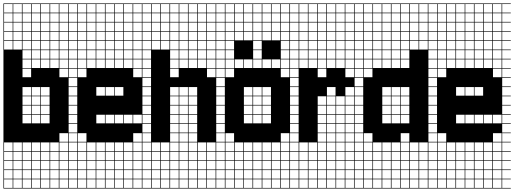

<svg xmlns="http://www.w3.org/2000/svg" viewBox="-20 -827 2986 1115"><path d="M325 -803.6V-753.6H375V-803.6ZM271.4 -700H321.4V-750H271.4ZM217.9 -700H267.9V-750H217.9ZM325 -700H375V-750H325ZM164.3 -700H214.3V-750H164.3ZM110.7 -700H160.7V-750H110.7ZM57.1 -700H107.1V-750H57.1ZM3.6 -700H53.6V-750H3.6ZM271.4 -646.4H321.4V-696.4H271.4ZM217.9 -646.4H267.9V-696.4H217.9ZM325 -646.4H375V-696.4H325ZM164.3 -646.4H214.3V-696.4H164.3ZM110.7 -646.4H160.7V-696.4H110.7ZM57.1 -646.4H107.1V-696.4H57.1ZM3.6 -646.4H53.6V-696.4H3.6ZM271.4 -592.9H321.4V-642.9H271.4ZM217.9 -592.9H267.9V-642.9H217.9ZM325 -592.9H375V-642.9H325ZM164.3 -592.9H214.3V-642.9H164.3ZM110.7 -592.9H160.7V-642.9H110.7ZM3.6 -592.9H53.6V-642.9H3.6ZM57.1 -592.9H107.1V-642.9H57.1ZM110.7 -539.3H160.7V-589.3H110.7ZM271.4 -539.3H321.4V-589.3H271.4ZM217.9 -539.3H267.9V-589.3H217.9ZM325 -539.3H375V-589.3H325ZM164.3 -539.3H214.3V-589.3H164.3ZM3.6 -539.3H53.6V-589.3H3.6ZM57.1 -539.3H107.1V-589.3H57.1ZM217.9 -485.7H267.9V-535.7H217.9ZM164.3 -485.7H214.3V-535.7H164.3ZM271.4 -485.7H321.4V-535.7H271.4ZM325 -485.7H375V-535.7H325ZM110.7 -485.7H160.7V-535.7H110.7ZM164.3 -432.1H214.3V-482.1H164.3ZM271.4 -432.1H321.4V-482.1H271.4ZM325 -432.1H375V-482.1H325ZM110.7 -432.1H160.7V-482.1H110.7ZM217.9 -432.1H267.9V-482.1H217.9ZM325 -378.6H375V-428.6H325ZM110.7 -378.6H160.7V-428.6H110.7ZM110.7 -271.4H160.7V-321.4H110.7ZM164.3 -271.4H214.3V-321.4H164.3ZM217.9 -271.4H267.9V-321.4H217.9ZM164.3 -217.9H214.3V-267.9H164.3ZM217.9 -217.9H267.9V-267.9H217.9ZM110.7 -217.9H160.7V-267.9H110.7ZM110.7 -164.3H160.7V-214.3H110.7ZM164.3 -164.3H214.3V-214.3H164.3ZM217.9 -164.3H267.9V-214.3H217.9ZM164.3 -110.7H214.3V-160.7H164.3ZM110.7 -110.7H160.7V-160.7H110.7ZM217.9 -110.7H267.9V-160.7H217.9ZM325 -3.6H375V-53.6H325ZM325 50H375V0H325ZM164.3 50H214.3V0H164.3ZM3.6 50H53.6V0H3.6ZM110.7 50H160.7V0H110.7ZM57.1 50H107.1V0H57.1ZM271.4 50H321.4V0H271.4ZM217.9 50H267.9V0H217.9ZM57.1 103.6H107.1V53.6H57.1ZM271.4 103.6H321.4V53.6H271.4ZM110.7 103.6H160.7V53.6H110.7ZM3.6 103.6H53.6V53.6H3.6ZM164.3 103.6H214.3V53.6H164.3ZM217.9 103.6H267.9V53.6H217.9ZM325 103.6H375V53.6H325ZM110.7 210.7H160.7V160.7H110.7ZM271.4 210.7H321.4V160.7H271.4ZM57.1 210.7H107.1V160.7H57.1ZM164.3 210.7H214.3V160.7H164.3ZM3.6 210.7H53.6V160.7H3.6ZM217.9 210.7H267.9V160.7H217.9ZM325 210.7H375V160.7H325ZM271.4 264.3H321.4V214.3H271.4ZM110.7 264.3H160.7V214.3H110.7ZM57.1 264.3H107.1V214.3H57.1ZM325 264.3H375V214.3H325ZM164.3 264.3H214.3V214.3H164.3ZM3.6 264.3H53.6V214.3H3.6ZM217.9 264.3H267.9V214.3H217.9ZM271.4 -803.6V-753.6H321.4V-803.6ZM217.9 -803.6V-753.6H267.9V-803.6ZM164.3 -803.6V-753.6H214.3V-803.6ZM110.7 -803.6V-753.6H160.7V-803.6ZM57.1 -803.6V-753.6H107.1V-803.6ZM3.6 -803.6V-753.6H53.6V-803.6ZM0 107.1H3.6V157.1H53.6V107.1H57.1V157.1H107.1V107.1H110.7V157.1H160.7V107.1H164.3V157.1H214.3V107.1H217.9V157.1H267.9V107.1H271.4V157.1H321.4V107.1H325V157.1H375V107.1H0V-807.1H428.6V-803.6H378.6V-753.6H428.6V-750H378.6V-700H428.6V-696.4H378.6V-646.4H428.6V-642.9H378.6V-592.9H428.6V-589.3H378.6V-539.3H428.6V-535.7H378.6V-485.7H428.6V-482.1H378.6V-432.1H428.6V-428.6H378.6V-378.6H428.6V-375H378.6V-325H428.6V-321.4H378.6V-271.4H428.6V-267.9H378.6V-217.9H428.6V-214.3H378.6V-164.3H428.6V-160.7H378.6V-110.7H428.6V-107.1H378.6V-57.1H428.6V-53.6H378.6V-3.6H428.6V0H378.6V50H428.6V53.6H378.6V103.6H428.6V107.1H378.6V157.1H428.6V160.7H378.6V210.7H428.6V214.3H378.6V264.3H428.6V267.9H0Z M753.6 -803.6V-753.6H803.6V-803.6ZM753.6 -700H803.6V-750H753.6ZM700 -700H750V-750H700ZM646.4 -700H696.4V-750H646.4ZM592.9 -700H642.9V-750H592.9ZM539.3 -700H589.3V-750H539.3ZM485.7 -700H535.7V-750H485.7ZM432.1 -700H482.1V-750H432.1ZM753.6 -646.4H803.6V-696.4H753.6ZM700 -646.4H750V-696.4H700ZM646.4 -646.4H696.4V-696.4H646.4ZM592.9 -646.4H642.9V-696.4H592.9ZM539.3 -646.4H589.3V-696.4H539.3ZM485.7 -646.4H535.7V-696.4H485.7ZM432.1 -646.4H482.1V-696.4H432.1ZM753.6 -592.9H803.6V-642.9H753.6ZM700 -592.9H750V-642.9H700ZM646.4 -592.9H696.4V-642.9H646.4ZM592.9 -592.9H642.9V-642.9H592.9ZM539.3 -592.9H589.3V-642.9H539.3ZM485.7 -592.9H535.7V-642.9H485.7ZM432.1 -592.9H482.1V-642.9H432.1ZM485.7 -539.3H535.7V-589.3H485.7ZM646.4 -539.3H696.4V-589.3H646.4ZM592.9 -539.3H642.9V-589.3H592.9ZM700 -539.3H750V-589.3H700ZM753.6 -539.3H803.6V-589.3H753.6ZM539.3 -539.3H589.3V-589.3H539.3ZM432.1 -539.3H482.1V-589.3H432.1ZM700 -485.7H750V-535.7H700ZM646.4 -485.7H696.4V-535.7H646.4ZM753.6 -485.7H803.6V-535.7H753.6ZM592.9 -485.7H642.9V-535.7H592.9ZM539.3 -485.7H589.3V-535.7H539.3ZM485.7 -485.7H535.7V-535.7H485.7ZM432.1 -485.7H482.1V-535.7H432.1ZM753.6 -432.1H803.6V-482.1H753.6ZM700 -432.1H750V-482.1H700ZM646.4 -432.1H696.4V-482.1H646.4ZM592.9 -432.1H642.9V-482.1H592.9ZM539.3 -432.1H589.3V-482.1H539.3ZM485.7 -432.1H535.7V-482.1H485.7ZM432.1 -432.1H482.1V-482.1H432.1ZM753.6 -378.6H803.6V-428.6H753.6ZM432.1 -378.6H482.1V-428.6H432.1ZM592.9 -271.4H642.9V-321.4H592.9ZM646.4 -271.4H696.4V-321.4H646.4ZM539.3 -271.4H589.3V-321.4H539.3ZM539.3 -110.7H589.3V-160.7H539.3ZM592.9 -110.7H642.9V-160.7H592.9ZM646.4 -110.7H696.4V-160.7H646.4ZM700 -110.7H750V-160.7H700ZM753.6 -110.7H803.6V-160.7H753.6ZM432.1 -3.6H482.1V-53.6H432.1ZM753.6 -3.6H803.6V-53.6H753.6ZM646.4 50H696.4V0H646.4ZM432.1 50H482.1V0H432.1ZM700 50H750V0H700ZM539.3 50H589.3V0H539.3ZM753.6 50H803.6V0H753.6ZM485.7 50H535.7V0H485.7ZM592.9 50H642.9V0H592.9ZM485.7 103.6H535.7V53.6H485.7ZM592.9 103.6H642.9V53.6H592.9ZM753.6 103.6H803.6V53.6H753.6ZM700 103.6H750V53.6H700ZM432.1 103.6H482.1V53.6H432.1ZM646.4 103.6H696.4V53.6H646.4ZM539.3 103.6H589.3V53.6H539.3ZM485.7 157.1H535.7V107.1H485.7ZM432.1 157.1H482.1V107.1H432.1ZM753.6 157.1H803.6V107.1H753.6ZM592.9 157.1H642.9V107.1H592.9ZM700 157.1H750V107.1H700ZM539.3 157.1H589.3V107.1H539.3ZM646.4 157.1H696.4V107.1H646.4ZM592.9 210.7H642.9V160.7H592.9ZM753.6 210.7H803.6V160.7H753.6ZM485.7 210.7H535.7V160.7H485.7ZM700 210.7H750V160.7H700ZM539.3 210.7H589.3V160.7H539.3ZM646.4 210.7H696.4V160.7H646.4ZM432.1 210.7H482.1V160.7H432.1ZM539.3 264.3H589.3V214.3H539.3ZM753.6 264.3H803.6V214.3H753.6ZM592.9 264.3H642.9V214.3H592.9ZM485.7 264.3H535.7V214.3H485.7ZM700 264.3H750V214.3H700ZM432.1 264.3H482.1V214.3H432.1ZM646.4 264.3H696.4V214.3H646.4ZM700 -803.6V-753.6H750V-803.6ZM646.4 -803.6V-753.6H696.4V-803.6ZM592.9 -803.6V-753.6H642.9V-803.6ZM539.3 -803.6V-753.6H589.3V-803.6ZM485.7 -803.6V-753.6H535.7V-803.6ZM432.1 -803.6V-753.6H482.1V-803.6ZM857.1 -803.6H807.1V-753.6H857.1V-750H807.1V-700H857.1V-696.4H807.1V-646.4H857.1V-642.9H807.1V-592.9H857.1V-589.3H807.1V-539.3H857.1V-535.7H807.1V-485.7H857.1V-482.1H807.1V-432.1H857.1V-428.6H807.1V-378.6H857.1V-375H807.1V-325H857.1V-321.4H807.1V-271.4H857.1V-267.9H807.1V-217.9H857.1V-214.3H807.1V-164.3H857.1V-160.7H807.1V-110.7H857.1V-107.1H807.1V-57.1H857.1V-53.6H807.1V-3.6H857.1V0H807.1V50H857.1V53.6H807.1V103.6H857.1V107.1H807.1V157.1H857.1V160.7H807.1V210.7H857.1V214.3H807.1V264.3H857.1V267.9H428.6V-807.1H857.1Z M1182.1 -803.6V-753.6H1232.1V-803.6ZM914.3 -700H964.3V-750H914.3ZM1182.1 -700H1232.1V-750H1182.1ZM967.9 -700H1017.9V-750H967.9ZM860.7 -700H910.7V-750H860.7ZM1128.6 -700H1178.6V-750H1128.6ZM1021.4 -700H1071.4V-750H1021.4ZM1075 -700H1125V-750H1075ZM914.3 -646.4H964.3V-696.4H914.3ZM1182.1 -646.4H1232.1V-696.4H1182.1ZM967.9 -646.4H1017.9V-696.4H967.9ZM1128.6 -646.4H1178.6V-696.4H1128.6ZM860.7 -646.4H910.7V-696.4H860.7ZM1021.4 -646.4H1071.4V-696.4H1021.4ZM1075 -646.4H1125V-696.4H1075ZM1075 -592.9H1125V-642.9H1075ZM1021.4 -592.9H1071.4V-642.9H1021.4ZM860.7 -592.9H910.7V-642.9H860.7ZM1128.6 -592.9H1178.6V-642.9H1128.6ZM1182.1 -592.9H1232.1V-642.9H1182.1ZM967.9 -592.9H1017.9V-642.9H967.9ZM914.3 -592.9H964.3V-642.9H914.3ZM1075 -539.3H1125V-589.3H1075ZM1128.6 -539.3H1178.6V-589.3H1128.6ZM1021.4 -539.3H1071.4V-589.3H1021.4ZM860.7 -539.3H910.7V-589.3H860.7ZM1182.1 -539.3H1232.1V-589.3H1182.1ZM967.9 -539.3H1017.9V-589.3H967.9ZM914.3 -539.3H964.3V-589.3H914.3ZM1075 -485.7H1125V-535.7H1075ZM1128.6 -485.7H1178.6V-535.7H1128.6ZM1182.1 -485.7H1232.1V-535.7H1182.1ZM1021.4 -485.7H1071.4V-535.7H1021.4ZM967.9 -485.7H1017.9V-535.7H967.9ZM1021.4 -432.1H1071.4V-482.1H1021.4ZM1075 -432.1H1125V-482.1H1075ZM1128.6 -432.1H1178.6V-482.1H1128.6ZM1182.1 -432.1H1232.1V-482.1H1182.1ZM967.9 -432.1H1017.9V-482.1H967.9ZM1182.1 -378.6H1232.1V-428.6H1182.1ZM967.9 -378.6H1017.9V-428.6H967.9ZM967.9 -271.4H1017.9V-321.4H967.9ZM1021.4 -271.4H1071.4V-321.4H1021.4ZM1075 -271.4H1125V-321.4H1075ZM967.9 -217.9H1017.9V-267.9H967.9ZM1075 -217.9H1125V-267.9H1075ZM1021.4 -217.9H1071.4V-267.9H1021.4ZM1075 -164.3H1125V-214.3H1075ZM967.9 -164.3H1017.9V-214.3H967.9ZM1021.4 -164.3H1071.4V-214.3H1021.4ZM1021.4 -110.7H1071.4V-160.7H1021.4ZM967.9 -110.7H1017.9V-160.7H967.9ZM1075 -110.7H1125V-160.7H1075ZM1021.4 -57.1H1071.4V-107.1H1021.4ZM1075 -57.1H1125V-107.1H1075ZM967.9 -57.1H1017.9V-107.1H967.9ZM967.9 -3.6H1017.9V-53.6H967.9ZM1075 -3.6H1125V-53.6H1075ZM1021.4 -3.6H1071.4V-53.6H1021.4ZM914.3 50H964.3V0H914.3ZM1075 50H1125V0H1075ZM967.9 50H1017.9V0H967.9ZM1182.1 50H1232.1V0H1182.1ZM1128.6 50H1178.6V0H1128.6ZM860.7 50H910.7V0H860.7ZM1021.4 50H1071.4V0H1021.4ZM914.3 103.6H964.3V53.6H914.3ZM1075 103.6H1125V53.6H1075ZM1021.4 103.6H1071.4V53.6H1021.4ZM1182.1 103.6H1232.1V53.6H1182.1ZM860.7 103.6H910.7V53.6H860.7ZM1128.6 103.6H1178.6V53.6H1128.6ZM967.9 103.6H1017.9V53.6H967.9ZM914.3 210.7H964.3V160.7H914.3ZM1021.4 210.7H1071.4V160.7H1021.4ZM1182.1 210.7H1232.1V160.7H1182.1ZM860.7 210.7H910.7V160.7H860.7ZM1128.6 210.7H1178.6V160.7H1128.6ZM967.9 210.7H1017.9V160.7H967.9ZM1075 210.7H1125V160.7H1075ZM1021.4 264.3H1071.4V214.3H1021.4ZM1182.1 264.3H1232.1V214.3H1182.1ZM860.7 264.3H910.7V214.3H860.7ZM1128.6 264.3H1178.6V214.3H1128.6ZM967.9 264.3H1017.9V214.3H967.9ZM914.3 264.3H964.3V214.3H914.3ZM1075 264.3H1125V214.3H1075ZM1128.6 -803.6V-753.6H1178.6V-803.6ZM1075 -803.6V-753.6H1125V-803.6ZM1021.4 -803.6V-753.6H1071.4V-803.6ZM967.9 -803.6V-753.6H1017.9V-803.6ZM914.3 -803.6V-753.6H964.3V-803.6ZM860.7 -803.6V-753.6H910.7V-803.6ZM857.1 107.1V-807.1H1285.7V-803.6H1235.7V-753.6H1285.7V-750H1235.7V-700H1285.7V-696.4H1235.7V-646.4H1285.7V-642.9H1235.7V-592.9H1285.7V-589.3H1235.7V-539.3H1285.7V-535.7H1235.7V-485.7H1285.7V-482.1H1235.7V-432.1H1285.7V-428.6H1235.7V-378.6H1285.7V-375H1235.7V-325H1285.7V-321.4H1235.7V-271.4H1285.7V-267.9H1235.7V-217.9H1285.7V-214.3H1235.7V-164.3H1285.7V-160.7H1235.7V-110.7H1285.7V-107.1H1235.7V-57.1H1285.7V-53.6H1235.7V-3.6H1285.7V0H1235.7V50H1285.7V53.6H1235.7V103.6H1285.7V107.1H1235.7V157.1H1285.7V160.7H1235.7V210.7H1285.7V214.3H1235.7V264.3H1285.7V267.9H857.1V107.1H860.7V157.1H910.7V107.1H914.3V157.1H964.3V107.1ZM1017.9 157.1V107.1H967.9V157.1ZM1071.4 157.1V107.1H1021.4V157.1ZM1125 157.1V107.1H1075V157.1ZM1232.1 157.1V107.1H1128.6V157.1H1178.6V107.1H1182.1V157.1Z M1610.7 -803.6V-753.6H1660.7V-803.6ZM1396.4 -700H1446.4V-750H1396.4ZM1342.9 -700H1392.9V-750H1342.9ZM1610.7 -700H1660.7V-750H1610.7ZM1450 -700H1500V-750H1450ZM1557.1 -700H1607.1V-750H1557.1ZM1503.6 -700H1553.6V-750H1503.6ZM1289.3 -700H1339.3V-750H1289.3ZM1396.4 -646.4H1446.4V-696.4H1396.4ZM1342.9 -646.4H1392.9V-696.4H1342.9ZM1610.7 -646.4H1660.7V-696.4H1610.7ZM1450 -646.4H1500V-696.4H1450ZM1557.1 -646.4H1607.1V-696.4H1557.1ZM1503.6 -646.4H1553.6V-696.4H1503.6ZM1289.3 -646.4H1339.3V-696.4H1289.3ZM1396.4 -592.9H1446.4V-642.9H1396.4ZM1610.7 -592.9H1660.7V-642.9H1610.7ZM1342.9 -592.9H1392.9V-642.9H1342.9ZM1450 -592.9H1500V-642.9H1450ZM1557.1 -592.9H1607.1V-642.9H1557.1ZM1503.6 -592.9H1553.6V-642.9H1503.6ZM1289.3 -592.9H1339.3V-642.9H1289.3ZM1289.3 -539.3H1339.3V-589.3H1289.3ZM1396.4 -539.3H1446.4V-589.3H1396.4ZM1610.7 -539.3H1660.7V-589.3H1610.7ZM1557.1 -539.3H1607.1V-589.3H1557.1ZM1503.6 -539.3H1553.6V-589.3H1503.6ZM1342.9 -539.3H1392.9V-589.3H1342.9ZM1450 -539.3H1500V-589.3H1450ZM1289.3 -485.7H1339.3V-535.7H1289.3ZM1396.4 -485.7H1446.4V-535.7H1396.4ZM1450 -485.7H1500V-535.7H1450ZM1557.1 -485.7H1607.1V-535.7H1557.1ZM1503.6 -485.7H1553.6V-535.7H1503.6ZM1342.9 -485.7H1392.9V-535.7H1342.9ZM1610.7 -485.7H1660.7V-535.7H1610.7ZM1610.7 -432.1H1660.7V-482.1H1610.7ZM1342.9 -432.1H1392.9V-482.1H1342.9ZM1503.6 -432.1H1553.6V-482.1H1503.6ZM1557.1 -432.1H1607.1V-482.1H1557.1ZM1450 -432.1H1500V-482.1H1450ZM1289.3 -432.1H1339.3V-482.1H1289.3ZM1396.4 -432.1H1446.4V-482.1H1396.4ZM1610.7 -378.6H1660.7V-428.6H1610.7ZM1289.3 -378.6H1339.3V-428.6H1289.3ZM1396.4 -271.4H1446.4V-321.4H1396.4ZM1503.6 -271.4H1553.6V-321.4H1503.6ZM1450 -271.4H1500V-321.4H1450ZM1396.4 -217.9H1446.4V-267.9H1396.4ZM1503.6 -217.9H1553.6V-267.9H1503.6ZM1450 -217.9H1500V-267.9H1450ZM1450 -164.3H1500V-214.3H1450ZM1503.6 -164.3H1553.6V-214.3H1503.6ZM1396.4 -164.3H1446.4V-214.3H1396.4ZM1450 -110.7H1500V-160.7H1450ZM1503.6 -110.7H1553.6V-160.7H1503.6ZM1396.4 -110.7H1446.4V-160.7H1396.4ZM1289.3 -3.6H1339.3V-53.6H1289.3ZM1610.7 -3.6H1660.7V-53.6H1610.7ZM1289.3 50H1339.3V0H1289.3ZM1396.4 50H1446.4V0H1396.4ZM1450 50H1500V0H1450ZM1610.7 50H1660.7V0H1610.7ZM1557.1 50H1607.1V0H1557.1ZM1342.9 50H1392.9V0H1342.9ZM1503.6 50H1553.6V0H1503.6ZM1557.1 103.6H1607.1V53.6H1557.1ZM1396.4 103.6H1446.4V53.6H1396.4ZM1342.9 103.6H1392.9V53.6H1342.9ZM1610.7 103.6H1660.7V53.6H1610.7ZM1450 103.6H1500V53.6H1450ZM1289.3 103.6H1339.3V53.6H1289.3ZM1503.6 103.6H1553.6V53.6H1503.6ZM1503.6 210.7H1553.6V160.7H1503.6ZM1557.1 210.7H1607.1V160.7H1557.1ZM1396.4 210.7H1446.4V160.7H1396.4ZM1342.9 210.7H1392.9V160.7H1342.9ZM1610.7 210.7H1660.7V160.7H1610.7ZM1450 210.7H1500V160.7H1450ZM1289.3 210.7H1339.3V160.7H1289.3ZM1342.9 264.3H1392.9V214.3H1342.9ZM1503.6 264.3H1553.6V214.3H1503.6ZM1557.1 264.3H1607.1V214.3H1557.1ZM1396.4 264.3H1446.4V214.3H1396.4ZM1450 264.3H1500V214.3H1450ZM1289.3 264.3H1339.3V214.3H1289.3ZM1610.7 264.3H1660.7V214.3H1610.7ZM1557.1 -803.6V-753.6H1607.1V-803.6ZM1503.6 -803.6V-753.6H1553.6V-803.6ZM1450 -803.6V-753.6H1500V-803.6ZM1396.4 -803.6V-753.6H1446.4V-803.6ZM1342.9 -803.6V-753.6H1392.9V-803.6ZM1289.3 -803.6V-753.6H1339.3V-803.6ZM1285.7 267.9V-807.1H1714.3V-803.6H1664.3V-753.6H1714.3V-750H1664.3V-700H1714.3V-696.4H1664.3V-646.4H1714.3V-642.9H1664.3V-592.9H1714.3V-589.3H1664.3V-539.3H1714.3V-535.7H1664.3V-485.7H1714.3V-482.1H1664.3V-432.1H1714.3V-428.6H1664.3V-378.6H1714.3V-375H1664.3V-325H1714.3V-321.4H1664.3V-271.4H1714.3V-267.9H1664.3V-217.9H1714.3V-214.3H1664.3V-164.3H1714.3V-160.7H1664.3V-110.7H1714.3V-107.1H1664.3V-57.1H1714.3V-53.6H1664.3V-3.6H1714.3V0H1664.3V50H1714.3V53.6H1664.3V103.6H1714.3V107.1H1664.3V157.1H1714.3V160.7H1664.3V210.7H1714.3V214.3H1664.3V264.3H1714.3V267.9ZM1339.3 157.1V107.1H1289.3V157.1ZM1392.9 157.1V107.1H1342.9V157.1ZM1446.4 157.1V107.1H1396.4V157.1ZM1500 157.1V107.1H1450V157.1ZM1553.6 157.1V107.1H1503.6V157.1ZM1607.1 157.1V107.1H1557.1V157.1ZM1660.7 157.1V107.1H1610.7V157.1ZM1500 -592.9H1553.6V-539.3H1500ZM1553.6 -592.9H1607.1V-539.3H1553.6ZM1553.6 -539.3H1607.1V-485.7H1553.6ZM1500 -539.3H1553.6V-485.7H1500ZM1339.3 -539.3H1392.9V-485.7H1339.3ZM1392.9 -539.3H1446.4V-485.7H1392.9ZM1392.9 -592.9H1446.4V-539.3H1392.9ZM1339.3 -592.9H1392.9V-539.3H1339.3Z M1985.7 -803.6V-753.6H2035.7V-803.6ZM1717.9 -700H1767.9V-750H1717.9ZM1771.4 -700H1821.4V-750H1771.4ZM1985.7 -700H2035.7V-750H1985.7ZM1932.1 -700H1982.1V-750H1932.1ZM1878.6 -700H1928.6V-750H1878.6ZM1825 -700H1875V-750H1825ZM1717.9 -646.4H1767.9V-696.4H1717.9ZM1771.4 -646.4H1821.4V-696.4H1771.4ZM1985.7 -646.4H2035.7V-696.4H1985.7ZM1825 -646.4H1875V-696.4H1825ZM1932.1 -646.4H1982.1V-696.4H1932.1ZM1878.6 -646.4H1928.6V-696.4H1878.6ZM1932.1 -592.9H1982.1V-642.9H1932.1ZM1878.6 -592.9H1928.6V-642.9H1878.6ZM1985.7 -592.9H2035.7V-642.9H1985.7ZM1717.9 -592.9H1767.9V-642.9H1717.9ZM1825 -592.9H1875V-642.9H1825ZM1771.4 -592.9H1821.4V-642.9H1771.4ZM1985.7 -539.3H2035.7V-589.3H1985.7ZM1932.1 -539.3H1982.1V-589.3H1932.1ZM1771.4 -539.3H1821.4V-589.3H1771.4ZM1878.6 -539.3H1928.6V-589.3H1878.6ZM1717.9 -539.3H1767.9V-589.3H1717.9ZM1825 -539.3H1875V-589.3H1825ZM1985.7 -485.7H2035.7V-535.7H1985.7ZM1932.1 -485.7H1982.1V-535.7H1932.1ZM1771.4 -485.7H1821.4V-535.7H1771.4ZM1825 -485.7H1875V-535.7H1825ZM1717.9 -485.7H1767.9V-535.7H1717.9ZM1878.6 -485.7H1928.6V-535.7H1878.6ZM1932.1 -432.1H1982.1V-482.1H1932.1ZM1878.6 -432.1H1928.6V-482.1H1878.6ZM1985.7 -432.1H2035.7V-482.1H1985.7ZM1825 -432.1H1875V-482.1H1825ZM1771.4 -432.1H1821.4V-482.1H1771.4ZM1717.9 -432.1H1767.9V-482.1H1717.9ZM1985.7 -378.6H2035.7V-428.6H1985.7ZM1825 -378.6H1875V-428.6H1825ZM1878.6 -271.4H1928.6V-321.4H1878.6ZM1985.7 -271.4H2035.7V-321.4H1985.7ZM1825 -217.9H1875V-267.9H1825ZM1985.7 -217.9H2035.7V-267.9H1985.7ZM1932.1 -217.9H1982.1V-267.9H1932.1ZM1878.6 -217.9H1928.6V-267.9H1878.6ZM1985.7 -164.3H2035.7V-214.3H1985.7ZM1878.6 -164.3H1928.6V-214.3H1878.6ZM1932.1 -164.3H1982.1V-214.3H1932.1ZM1825 -164.3H1875V-214.3H1825ZM1878.6 -110.7H1928.6V-160.7H1878.6ZM1825 -110.7H1875V-160.7H1825ZM1985.7 -110.7H2035.7V-160.7H1985.7ZM1932.1 -110.7H1982.1V-160.7H1932.1ZM1932.1 -57.1H1982.1V-107.1H1932.1ZM1878.6 -57.1H1928.6V-107.1H1878.6ZM1985.7 -57.1H2035.7V-107.1H1985.7ZM1825 -57.1H1875V-107.1H1825ZM1932.1 -3.6H1982.1V-53.6H1932.1ZM1985.7 -3.6H2035.7V-53.6H1985.7ZM1878.6 -3.6H1928.6V-53.6H1878.6ZM1825 -3.6H1875V-53.6H1825ZM1878.6 50H1928.6V0H1878.6ZM1771.4 50H1821.4V0H1771.4ZM1717.9 50H1767.9V0H1717.9ZM1825 50H1875V0H1825ZM1932.1 50H1982.1V0H1932.1ZM1985.7 50H2035.7V0H1985.7ZM1771.4 103.6H1821.4V53.6H1771.4ZM1825 103.6H1875V53.6H1825ZM1878.6 103.6H1928.6V53.6H1878.6ZM1932.1 103.6H1982.1V53.6H1932.1ZM1717.9 103.6H1767.9V53.6H1717.9ZM1985.7 103.6H2035.7V53.6H1985.7ZM1771.4 157.1H1821.4V107.1H1771.4ZM1825 157.1H1875V107.1H1825ZM1878.6 157.1H1928.6V107.1H1878.6ZM1932.1 157.1H1982.1V107.1H1932.1ZM1717.9 157.1H1767.9V107.1H1717.9ZM1985.7 157.1H2035.7V107.1H1985.7ZM1771.4 210.7H1821.4V160.7H1771.4ZM1825 210.7H1875V160.7H1825ZM1878.6 210.7H1928.6V160.7H1878.6ZM1932.1 210.7H1982.1V160.7H1932.1ZM1985.7 210.7H2035.7V160.7H1985.7ZM1717.9 210.7H1767.9V160.7H1717.9ZM1771.4 264.3H1821.4V214.3H1771.4ZM1878.6 264.3H1928.6V214.3H1878.6ZM1932.1 264.3H1982.1V214.3H1932.1ZM1985.7 264.3H2035.7V214.3H1985.7ZM1717.9 264.3H1767.9V214.3H1717.9ZM1825 264.3H1875V214.3H1825ZM1932.1 -803.6V-753.6H1982.1V-803.6ZM1878.6 -803.6V-753.6H1928.6V-803.6ZM1825 -803.6V-753.6H1875V-803.6ZM1771.4 -803.6V-753.6H1821.4V-803.6ZM1717.9 -803.6V-753.6H1767.9V-803.6ZM2089.3 -803.6H2039.3V-753.6H2089.3V-750H2039.3V-700H2089.3V-696.4H2039.3V-646.4H2089.3V-642.9H2039.3V-592.9H2089.3V-589.3H2039.3V-539.3H2089.3V-535.7H2039.3V-485.7H2089.3V-482.1H2039.3V-432.1H2089.3V-428.6H2039.3V-378.6H2089.3V-375H2039.3V-325H2089.3V-321.4H2039.3V-271.4H2089.3V-267.9H2039.3V-217.9H2089.3V-214.3H2039.3V-164.3H2089.3V-160.7H2039.3V-110.7H2089.3V-107.1H2039.3V-57.1H2089.3V-53.6H2039.3V-3.6H2089.3V0H2039.3V50H2089.3V53.6H2039.3V103.6H2089.3V107.1H2039.3V157.1H2089.3V160.7H2039.3V210.7H2089.3V214.3H2039.3V264.3H2089.3V267.9H1714.3V-807.1H2089.3Z M2414.3 -803.6V-753.6H2464.3V-803.6ZM2092.9 -700H2142.9V-750H2092.9ZM2253.6 -700H2303.6V-750H2253.6ZM2307.1 -700H2357.1V-750H2307.1ZM2200 -700H2250V-750H2200ZM2414.3 -700H2464.3V-750H2414.3ZM2360.7 -700H2410.7V-750H2360.7ZM2146.4 -700H2196.4V-750H2146.4ZM2307.1 -646.4H2357.1V-696.4H2307.1ZM2200 -646.4H2250V-696.4H2200ZM2414.3 -646.4H2464.3V-696.4H2414.3ZM2146.4 -646.4H2196.4V-696.4H2146.4ZM2092.9 -646.4H2142.9V-696.4H2092.9ZM2253.6 -646.4H2303.6V-696.4H2253.6ZM2360.7 -646.4H2410.7V-696.4H2360.7ZM2307.1 -592.9H2357.1V-642.9H2307.1ZM2200 -592.9H2250V-642.9H2200ZM2146.4 -592.9H2196.4V-642.9H2146.4ZM2360.7 -592.9H2410.7V-642.9H2360.7ZM2414.3 -592.9H2464.3V-642.9H2414.3ZM2253.6 -592.9H2303.6V-642.9H2253.6ZM2092.9 -592.9H2142.9V-642.9H2092.9ZM2200 -539.3H2250V-589.3H2200ZM2092.9 -539.3H2142.9V-589.3H2092.9ZM2414.3 -539.3H2464.3V-589.3H2414.3ZM2253.6 -539.3H2303.6V-589.3H2253.6ZM2360.7 -539.3H2410.7V-589.3H2360.7ZM2146.4 -539.3H2196.4V-589.3H2146.4ZM2307.1 -539.3H2357.1V-589.3H2307.1ZM2092.9 -485.7H2142.9V-535.7H2092.9ZM2253.6 -485.7H2303.6V-535.7H2253.6ZM2200 -485.7H2250V-535.7H2200ZM2307.1 -485.7H2357.1V-535.7H2307.1ZM2146.4 -485.7H2196.4V-535.7H2146.4ZM2146.4 -432.1H2196.4V-482.1H2146.4ZM2307.1 -432.1H2357.1V-482.1H2307.1ZM2092.9 -432.1H2142.9V-482.1H2092.9ZM2253.6 -432.1H2303.6V-482.1H2253.6ZM2200 -432.1H2250V-482.1H2200ZM2092.9 -378.6H2142.9V-428.6H2092.9ZM2200 -271.4H2250V-321.4H2200ZM2253.6 -271.4H2303.6V-321.4H2253.6ZM2307.1 -271.4H2357.1V-321.4H2307.1ZM2200 -217.9H2250V-267.9H2200ZM2307.1 -217.9H2357.1V-267.9H2307.1ZM2253.6 -217.9H2303.6V-267.9H2253.6ZM2200 -164.3H2250V-214.3H2200ZM2307.1 -164.3H2357.1V-214.3H2307.1ZM2253.6 -164.3H2303.6V-214.3H2253.6ZM2200 -110.7H2250V-160.7H2200ZM2253.6 -110.7H2303.6V-160.7H2253.6ZM2307.1 -110.7H2357.1V-160.7H2307.1ZM2092.9 -3.6H2142.9V-53.6H2092.9ZM2307.1 -3.6H2357.1V-53.6H2307.1ZM2307.1 50H2357.1V0H2307.1ZM2253.6 50H2303.6V0H2253.6ZM2146.4 50H2196.4V0H2146.4ZM2092.9 50H2142.9V0H2092.9ZM2360.7 50H2410.7V0H2360.7ZM2414.3 50H2464.3V0H2414.3ZM2200 50H2250V0H2200ZM2360.7 103.6H2410.7V53.6H2360.7ZM2200 103.6H2250V53.6H2200ZM2092.9 103.6H2142.9V53.6H2092.9ZM2307.1 103.6H2357.1V53.6H2307.1ZM2253.6 103.6H2303.6V53.6H2253.6ZM2146.4 103.6H2196.4V53.6H2146.4ZM2414.3 103.6H2464.3V53.6H2414.3ZM2200 210.7H2250V160.7H2200ZM2360.7 210.7H2410.7V160.7H2360.7ZM2092.9 210.7H2142.9V160.7H2092.9ZM2307.1 210.7H2357.1V160.7H2307.1ZM2253.6 210.7H2303.6V160.7H2253.6ZM2146.4 210.7H2196.4V160.7H2146.4ZM2414.3 210.7H2464.3V160.7H2414.3ZM2092.9 264.3H2142.9V214.3H2092.9ZM2307.1 264.3H2357.1V214.3H2307.1ZM2360.7 264.3H2410.7V214.3H2360.7ZM2200 264.3H2250V214.3H2200ZM2146.4 264.3H2196.4V214.3H2146.4ZM2414.3 264.3H2464.3V214.3H2414.3ZM2253.6 264.3H2303.6V214.3H2253.6ZM2360.7 -803.6V-753.6H2410.7V-803.6ZM2307.1 -803.6V-753.6H2357.1V-803.6ZM2253.6 -803.6V-753.6H2303.6V-803.6ZM2200 -803.6V-753.6H2250V-803.6ZM2146.4 -803.6V-753.6H2196.4V-803.6ZM2092.9 -803.6V-753.6H2142.9V-803.6ZM2089.3 107.1H2092.9V157.1H2142.9V107.1H2146.4V157.1H2196.4V107.1H2200V157.1H2250V107.1H2253.6V157.1H2303.6V107.1H2307.1V157.1H2357.1V107.1H2360.7V157.1H2410.7V107.1H2414.3V157.1H2464.3V107.1H2089.3V-807.1H2517.9V-803.6H2467.9V-753.6H2517.9V-750H2467.9V-700H2517.9V-696.4H2467.9V-646.4H2517.9V-642.9H2467.9V-592.9H2517.9V-589.3H2467.9V-539.3H2517.9V-535.7H2467.9V-485.7H2517.9V-482.1H2467.9V-432.1H2517.9V-428.6H2467.9V-378.6H2517.9V-375H2467.9V-325H2517.9V-321.4H2467.9V-271.4H2517.9V-267.9H2467.9V-217.9H2517.9V-214.3H2467.9V-164.3H2517.9V-160.7H2467.9V-110.7H2517.9V-107.1H2467.9V-57.1H2517.9V-53.6H2467.9V-3.6H2517.9V0H2467.9V50H2517.9V53.6H2467.9V103.6H2517.9V107.1H2467.9V157.1H2517.9V160.7H2467.9V210.7H2517.9V214.3H2467.9V264.3H2517.9V267.9H2089.3Z M2842.9 -803.6V-753.6H2892.9V-803.6ZM2842.9 -700H2892.9V-750H2842.9ZM2789.3 -700H2839.3V-750H2789.3ZM2735.7 -700H2785.7V-750H2735.7ZM2682.1 -700H2732.1V-750H2682.1ZM2628.6 -700H2678.6V-750H2628.6ZM2575 -700H2625V-750H2575ZM2521.4 -700H2571.4V-750H2521.4ZM2842.9 -646.4H2892.9V-696.4H2842.9ZM2789.3 -646.4H2839.3V-696.4H2789.3ZM2735.7 -646.4H2785.7V-696.4H2735.7ZM2682.1 -646.4H2732.1V-696.4H2682.1ZM2628.6 -646.4H2678.6V-696.4H2628.6ZM2575 -646.4H2625V-696.4H2575ZM2521.4 -646.4H2571.4V-696.4H2521.4ZM2842.9 -592.9H2892.9V-642.9H2842.9ZM2789.3 -592.9H2839.3V-642.9H2789.3ZM2735.7 -592.9H2785.7V-642.9H2735.7ZM2682.1 -592.9H2732.1V-642.9H2682.1ZM2628.6 -592.9H2678.6V-642.9H2628.6ZM2575 -592.9H2625V-642.9H2575ZM2521.4 -592.9H2571.4V-642.9H2521.4ZM2575 -539.3H2625V-589.3H2575ZM2735.7 -539.3H2785.7V-589.3H2735.7ZM2682.1 -539.3H2732.1V-589.3H2682.1ZM2789.3 -539.3H2839.3V-589.3H2789.3ZM2842.9 -539.3H2892.9V-589.3H2842.9ZM2628.6 -539.3H2678.6V-589.3H2628.6ZM2521.4 -539.3H2571.4V-589.3H2521.4ZM2789.3 -485.7H2839.3V-535.7H2789.3ZM2735.7 -485.7H2785.7V-535.7H2735.7ZM2842.9 -485.7H2892.9V-535.7H2842.9ZM2682.1 -485.7H2732.1V-535.7H2682.1ZM2628.6 -485.7H2678.6V-535.7H2628.6ZM2575 -485.7H2625V-535.7H2575ZM2521.4 -485.7H2571.4V-535.7H2521.4ZM2842.9 -432.1H2892.9V-482.1H2842.9ZM2789.3 -432.1H2839.3V-482.1H2789.3ZM2735.7 -432.1H2785.7V-482.1H2735.7ZM2682.1 -432.1H2732.1V-482.1H2682.1ZM2628.6 -432.1H2678.6V-482.1H2628.6ZM2575 -432.1H2625V-482.1H2575ZM2521.4 -432.1H2571.4V-482.1H2521.4ZM2842.9 -378.6H2892.9V-428.6H2842.9ZM2521.4 -378.6H2571.4V-428.6H2521.4ZM2682.1 -271.4H2732.1V-321.4H2682.1ZM2735.7 -271.4H2785.7V-321.4H2735.7ZM2628.6 -271.4H2678.6V-321.4H2628.6ZM2628.6 -110.7H2678.6V-160.7H2628.6ZM2682.1 -110.7H2732.1V-160.7H2682.1ZM2735.7 -110.7H2785.7V-160.7H2735.7ZM2789.3 -110.7H2839.3V-160.7H2789.3ZM2842.9 -110.7H2892.9V-160.7H2842.9ZM2521.4 -3.6H2571.4V-53.6H2521.4ZM2842.9 -3.6H2892.9V-53.6H2842.9ZM2735.7 50H2785.7V0H2735.7ZM2521.4 50H2571.4V0H2521.4ZM2789.3 50H2839.3V0H2789.3ZM2628.6 50H2678.6V0H2628.6ZM2842.9 50H2892.9V0H2842.9ZM2575 50H2625V0H2575ZM2682.1 50H2732.1V0H2682.1ZM2575 103.6H2625V53.6H2575ZM2682.1 103.6H2732.1V53.6H2682.1ZM2842.9 103.6H2892.9V53.6H2842.9ZM2789.3 103.6H2839.3V53.6H2789.3ZM2521.4 103.6H2571.4V53.6H2521.4ZM2735.7 103.6H2785.7V53.6H2735.7ZM2628.6 103.6H2678.6V53.6H2628.6ZM2575 157.1H2625V107.1H2575ZM2521.4 157.1H2571.4V107.1H2521.4ZM2842.9 157.1H2892.9V107.1H2842.9ZM2682.1 157.1H2732.1V107.1H2682.1ZM2789.3 157.1H2839.3V107.1H2789.3ZM2628.6 157.1H2678.6V107.1H2628.6ZM2735.7 157.1H2785.7V107.1H2735.7ZM2682.1 210.7H2732.1V160.7H2682.1ZM2842.9 210.7H2892.9V160.7H2842.9ZM2575 210.7H2625V160.7H2575ZM2789.3 210.7H2839.3V160.7H2789.3ZM2628.6 210.7H2678.6V160.7H2628.6ZM2735.7 210.7H2785.7V160.7H2735.7ZM2521.4 210.7H2571.4V160.7H2521.4ZM2628.6 264.3H2678.6V214.3H2628.6ZM2842.9 264.3H2892.9V214.3H2842.9ZM2682.1 264.3H2732.1V214.3H2682.1ZM2575 264.3H2625V214.3H2575ZM2789.3 264.3H2839.3V214.3H2789.3ZM2521.4 264.3H2571.4V214.3H2521.4ZM2735.7 264.3H2785.7V214.3H2735.7ZM2789.3 -803.6V-753.6H2839.3V-803.6ZM2735.7 -803.6V-753.6H2785.7V-803.6ZM2682.1 -803.6V-753.6H2732.1V-803.6ZM2628.6 -803.6V-753.6H2678.6V-803.6ZM2575 -803.6V-753.6H2625V-803.6ZM2521.4 -803.6V-753.6H2571.4V-803.6ZM2946.4 -803.6H2896.4V-753.6H2946.4V-750H2896.4V-700H2946.4V-696.4H2896.4V-646.4H2946.4V-642.9H2896.4V-592.9H2946.4V-589.3H2896.4V-539.3H2946.4V-535.7H2896.4V-485.7H2946.4V-482.1H2896.4V-432.1H2946.4V-428.6H2896.4V-378.6H2946.4V-375H2896.4V-325H2946.4V-321.4H2896.4V-271.4H2946.4V-267.9H2896.4V-217.9H2946.4V-214.3H2896.4V-164.3H2946.4V-160.7H2896.4V-110.7H2946.4V-107.1H2896.4V-57.1H2946.4V-53.6H2896.4V-3.6H2946.4V0H2896.4V50H2946.4V53.6H2896.4V103.6H2946.4V107.1H2896.4V157.1H2946.4V160.7H2896.4V210.7H2946.4V214.3H2896.4V264.3H2946.4V267.9H2517.9V-807.1H2946.4Z"/></svg>

Font: Jersey 10 Charted
Style: Regular
Weight: 400
Designer: Sarah Cadigan-Fried
Version: Version 1.000; ttfautohint (v1.8.4.7-5d5b)